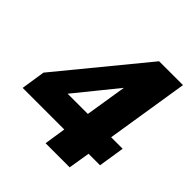

<svg xmlns="http://www.w3.org/2000/svg" viewBox="-190 -842 979 979"><g transform="rotate(45 300.0 -352.5)"><path d="M288 0 306 -117H6L26 -247L402 -705H574L503 -258H586L564 -117H481L462 0ZM335 -258 373 -496H382L164 -227V-258Z"/></g></svg>

Font: Nunito Sans 9pt Black
Style: Italic
Weight: 900
Italic angle: -9°
Version: Version 3.101;gftools[0.9.27]